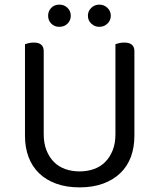

<svg xmlns="http://www.w3.org/2000/svg" viewBox="-20 -797 689 830"><path d="M561 -210Q561 -159 545.5 -118Q530 -77 499.5 -48Q469 -19 425 -3Q381 13 324 13Q267 13 223 -3Q179 -19 149 -48Q119 -77 103.5 -118Q88 -159 88 -210V-606Q93 -608 103.5 -610.5Q114 -613 126 -613Q169 -613 169 -576V-217Q169 -177 181 -147Q193 -117 213.5 -96.5Q234 -76 262.5 -66Q291 -56 324 -56Q357 -56 385.5 -66Q414 -76 434.5 -96.5Q455 -117 467 -147Q479 -177 479 -217V-606Q484 -608 494.5 -610.5Q505 -613 517 -613Q561 -613 561 -576ZM286 -729Q286 -709 272 -695Q258 -681 236 -681Q215 -681 201.5 -695Q188 -709 188 -729Q188 -749 201.5 -763Q215 -777 236 -777Q258 -777 272 -763Q286 -749 286 -729ZM459 -729Q459 -709 444.5 -695Q430 -681 409 -681Q389 -681 374.5 -695Q360 -709 360 -729Q360 -749 374.5 -763Q389 -777 409 -777Q430 -777 444.5 -763Q459 -749 459 -729Z"/></svg>

Font: Baloo 2
Style: Regular
Weight: 400
Designer: Sarang Kulkarni and Ek Type
Foundry: Ek Type
Version: Version 1.640;hotconv 1.0.111;makeotfexe 2.5.65597; ttfautoh